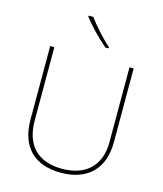

<svg xmlns="http://www.w3.org/2000/svg" viewBox="-137 -1052 986 1162"><g transform="rotate(15 356.0 -471.0)"><path d="M302 -952H272V-945C307 -900 367 -836 420 -792H441V-798C396 -838 331 -909 302 -952ZM618 -252V-714H592V-244C592 -92 498 -15 356 -15C207 -15 121 -96 121 -256V-714H95V-254C95 -81 190 10 355 10C510 10 618 -74 618 -252Z"/></g></svg>

Font: Noto Sans Syriac Eastern Thin
Style: Regular
Weight: 100
Designer: Patrick Giasson and the Monotype Design Team
Foundry: Monotype Imaging Inc.
Version: Version 3.001